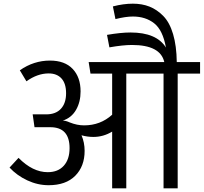

<svg xmlns="http://www.w3.org/2000/svg" viewBox="-20 -1026 1110 1046"><path d="M1070 -688V-625H948V0H871V-625H668V0H591V-309Q543 -280 489 -280Q456 -280 424 -289Q441 -250 441 -204Q441 -120 390 -68.5Q339 -17 245 -17Q185 -17 128.5 -43.5Q72 -70 32 -113L81 -166Q158 -88 240 -88Q296 -88 327.5 -123Q359 -158 359 -219Q359 -333 254 -333H168L158 -403H232Q284 -403 312 -433.5Q340 -464 340 -518Q340 -571 315 -598.5Q290 -626 245 -626Q184 -626 124 -583L88 -643Q164 -696 252 -696Q333 -696 376 -650.5Q419 -605 419 -528Q419 -470 394 -427Q369 -384 322 -369Q338 -369 360 -359Q400 -343 438 -343Q527 -343 591 -401V-625H473L463 -688H875Q854 -781 699 -781Q650 -781 576 -768L563 -836Q639 -849 691 -849Q833 -849 884 -767Q867 -862 820 -899Q773 -936 704 -936Q665 -936 609 -922L595 -991Q652 -1006 704 -1006Q754 -1006 794.5 -990Q835 -974 869.5 -939Q904 -904 923 -840Q942 -776 943 -688Z"/></svg>

Font: FiraGO Book
Style: Regular
Weight: 350
Designer: bBox Type
Foundry: bBox Type GmbH
Version: Version 1.001;PS 001.001;hotconv 1.0.88;makeotf.lib2.5.64775